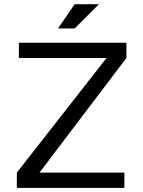

<svg xmlns="http://www.w3.org/2000/svg" viewBox="-20 -904 689 924"><path d="M588.4 -698.2V-625L169.9 -73.2H578.6V0H61V-73.2L492.7 -625H70.8V-698.2ZM339.4 -883.8H456.1L339.4 -767.1H259.3Z"/></svg>

Font: Voltera
Style: Regular
Weight: 400
Designer: Bernd Montag
Version: Version 1.301